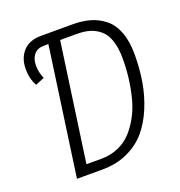

<svg xmlns="http://www.w3.org/2000/svg" viewBox="-125 -791 842 897"><g transform="rotate(-20 296.0 -342.5)"><path d="M335.9 -685.1Q383.3 -685.1 421.4 -673.8Q459.5 -662.6 491.2 -637.2Q522.9 -611.8 540.5 -565.7Q558.1 -519.5 558.1 -455.1Q558.1 -384.3 547.4 -320.1Q536.6 -255.9 512 -196.5Q487.3 -137.2 450.7 -94.2Q414.1 -51.3 358.2 -25.6Q302.2 0 232.9 0H106L195.8 -637.2H174.8Q141.1 -637.2 124 -616.9Q106.9 -596.7 106.9 -562Q106.9 -528.8 121.1 -496.1L77.1 -478Q56.2 -514.2 56.2 -563Q56.2 -617.2 87.4 -651.1Q118.7 -685.1 175.8 -685.1ZM244.1 -48.8Q291 -48.8 329.8 -65.7Q368.7 -82.5 396 -112.5Q423.3 -142.6 443.8 -181.2Q464.4 -219.7 476.1 -266.4Q487.8 -313 493.4 -359.6Q499 -406.2 499 -455.1Q499 -507.8 486.6 -544.7Q474.1 -581.5 450.9 -600.8Q427.7 -620.1 400.6 -628.2Q373.5 -636.2 337.9 -636.2H253.9L170.9 -48.8Z"/></g></svg>

Font: Fira Sans Compressed Light
Style: Italic
Weight: 300
Width: 3
Italic angle: -8°
Designer: Carrois Corporate & Edenspiekermann AG
Foundry: Carrois Corporate GbR & Edenspiekermann AG
Version: Version 4.203;PS 004.203;hotconv 1.0.88;makeotf.lib2.5.64775